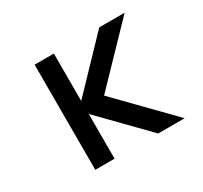

<svg xmlns="http://www.w3.org/2000/svg" viewBox="-127 -775 1004 949"><g transform="rotate(-30 375.0 -300.0)"><path d="M240 -292 535 -600H680L387 -296L676 0H525ZM166 -600H276V0H166Z"/></g></svg>

Font: Martian Mono VF sWd Rg
Style: Regular
Weight: 400
Width: 6
Monospace: yes
Designer: Roman Shamin
Foundry: Evil Martians
Version: Version 1.100